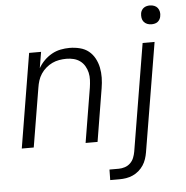

<svg xmlns="http://www.w3.org/2000/svg" viewBox="-61 -781 1022 1055"><g transform="rotate(-5 450.0 -253.5)"><path d="M35 0 121 -520H187L172 -431Q185 -454 204 -473Q223 -492 246 -505Q269 -518 294.5 -523Q320 -528 344 -528Q373 -528 401 -521Q429 -514 449.5 -497.5Q470 -481 483 -457Q496 -433 501.5 -406Q507 -379 506.5 -350Q506 -321 501 -292L453 0H387L437 -302Q440 -322 441 -343Q442 -364 437.5 -383.5Q433 -403 423 -420Q413 -437 397.5 -448.5Q382 -460 362.5 -465Q343 -470 322 -470Q302 -470 282 -466.5Q262 -463 244 -454.5Q226 -446 209.5 -432Q193 -418 181.5 -400.5Q170 -383 164 -364Q158 -345 155 -325L101 0ZM504 215 505 157H557Q573 157 590 151.5Q607 146 620 133.5Q633 121 639.5 104.5Q646 88 649 71L747 -520H813L713 81Q710 99 704 117Q698 135 687.5 151Q677 167 662 180Q647 193 629 201Q611 209 592.5 212Q574 215 556 215ZM805 -618Q792 -618 781 -622.5Q770 -627 762.5 -636Q755 -645 753 -657.5Q751 -670 753 -683Q754 -691 759 -699.5Q764 -708 771.5 -713Q779 -718 787.5 -720Q796 -722 804 -722Q817 -722 828.5 -717.5Q840 -713 847 -704Q854 -695 856.5 -682.5Q859 -670 856 -657Q855 -649 850 -640.5Q845 -632 838 -627Q831 -622 822 -620Q813 -618 805 -618Z"/></g></svg>

Font: Iosevka Aile Light
Style: Italic
Weight: 300
Italic angle: -9°
Designer: Belleve Invis
Foundry: Belleve Invis
Version: Version 31.1.0; ttfautohint (v1.8.4)